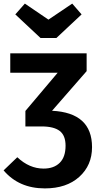

<svg xmlns="http://www.w3.org/2000/svg" viewBox="-29 -826 547 1066"><path d="M284 -615H196L56 -746L109 -806L240 -717L372 -806L424 -746ZM260 -211Q482 -200 482 -9Q482 92 411 156Q340 220 220 220Q76 220 -9 120L67 47Q134 110 213 110Q270 110 302.5 78Q335 46 335 -17Q335 -74 302.5 -99Q270 -124 202 -124H112V-210L291 -422H28V-530H452V-431Z"/></svg>

Font: FiraGO SemiBold
Style: Regular
Weight: 600
Designer: bBox Type
Foundry: bBox Type GmbH
Version: Version 1.001;PS 001.001;hotconv 1.0.88;makeotf.lib2.5.64775